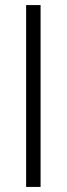

<svg xmlns="http://www.w3.org/2000/svg" viewBox="-20 -737 263 757"><path d="M140 0H83V-717H140Z"/></svg>

Font: 42dot Sans Light Light
Style: Regular
Weight: 300
Version: Version 1.000